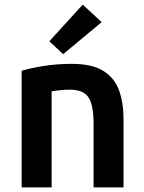

<svg xmlns="http://www.w3.org/2000/svg" viewBox="-20 -813 625 833"><path d="M74 0V-506Q110 -517 167.5 -526.5Q225 -536 292 -536Q379 -536 428 -505.5Q477 -475 496.5 -421Q516 -367 516 -295V0H386V-277Q386 -357 364 -390.5Q342 -424 283 -424Q260 -424 238.5 -421.5Q217 -419 204 -417V0ZM254 -578 194 -634 339 -793 421 -717Z"/></svg>

Font: Ubuntu Sans
Style: Bold
Weight: 700
Designer: Dalton Maag Ltd
Foundry: Dalton Maag Ltd
Version: Version 1.006; ttfautohint (v1.8.4.7-5d5b)